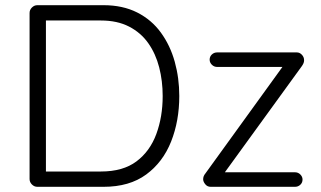

<svg xmlns="http://www.w3.org/2000/svg" viewBox="-20 -720 1237 740"><path d="M379 -700Q453 -700 508.5 -672Q564 -644 600 -594.5Q636 -545 653.5 -482Q671 -419 671 -350Q671 -254 639.5 -174.5Q608 -95 543.5 -47.5Q479 0 379 0H124Q112 0 103 -9Q94 -18 94 -30V-670Q94 -682 103 -691Q112 -700 124 -700ZM369 -59Q454 -59 506 -98Q558 -137 582.5 -203.5Q607 -270 607 -350Q607 -408 593.5 -460.5Q580 -513 551.5 -553.5Q523 -594 477.5 -617.5Q432 -641 369 -641H150L157 -650V-49L151 -59ZM1117 -56Q1129 -56 1137.5 -47.5Q1146 -39 1146 -28Q1146 -16 1137.5 -8Q1129 0 1117 0H792Q779 0 771 -10Q763 -20 763 -29Q763 -35 765 -40.5Q767 -46 772 -52L1075 -471L1079 -462H817Q805 -462 796.5 -470.5Q788 -479 788 -490Q788 -502 796.5 -510Q805 -518 817 -518H1124Q1135 -518 1143.5 -509Q1152 -500 1152 -488Q1152 -482 1150 -477Q1148 -472 1144 -466L843 -51L831 -56Z"/></svg>

Font: zvoove
Style: Regular
Weight: 400
Designer: Vernon Adams (Nunito) & Andrew Paglinawan (Quicksand)
Foundry: zvoove
Version: Version 3.006